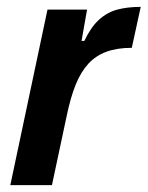

<svg xmlns="http://www.w3.org/2000/svg" viewBox="-20 -538 429 558"><path d="M10 0 118 -510H233L217 -419H225Q244 -459 267.5 -480.5Q291 -502 320.5 -510Q350 -518 389 -518L363 -399Q320 -399 289 -387.5Q258 -376 236.5 -352.5Q215 -329 200 -292Q185 -255 174 -202L131 0Z"/></svg>

Font: Saira SemiCondensed SemiBold
Style: Italic
Weight: 600
Width: 4
Italic angle: -12°
Designer: Hector Gatti with collaboration of the Omnibus-Type team
Foundry: Omnibus-Type
Version: Version 1.101